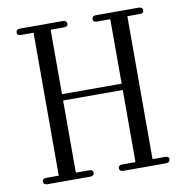

<svg xmlns="http://www.w3.org/2000/svg" viewBox="-81 -808 862 887"><g transform="rotate(-10 350.0 -365.0)"><path d="M209 -397.9H488.8V-700.2H425.8Q408.2 -700.2 408.2 -714.8Q408.2 -721.7 412.8 -725.8Q417.5 -730 425.8 -730H627.9Q636.2 -730 641.1 -725.8Q646 -721.7 646 -714.8Q646 -700.2 627.9 -700.2H568.8V-29.8H627.9Q646 -29.8 646 -15.1Q646 -8.3 641.1 -4.2Q636.2 0 627.9 0H425.8Q417.5 0 412.8 -4.2Q408.2 -8.3 408.2 -15.1Q408.2 -29.8 425.8 -29.8H488.8V-368.2H209V-29.8H272Q290 -29.8 290 -15.1Q290 -8.3 285.2 -4.2Q280.3 0 272 0H69.8Q61.5 0 56.6 -4.2Q51.8 -8.3 51.8 -15.1Q51.8 -29.8 69.8 -29.8H128.9V-700.2H69.8Q51.8 -700.2 51.8 -714.8Q51.8 -721.7 56.6 -725.8Q61.5 -730 69.8 -730H272Q280.3 -730 285.2 -725.8Q290 -721.7 290 -714.8Q290 -700.2 272 -700.2H209Z"/></g></svg>

Font: Director Light
Style: Regular
Weight: 100
Designer: Ange Degheest & May Jolivet & Justine Herbel
Foundry: Velvetyne Type Foundry
Version: Version 1.000;FEAKit 1.0